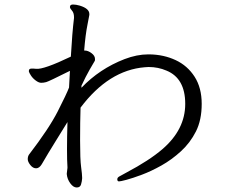

<svg xmlns="http://www.w3.org/2000/svg" viewBox="-20 -775 1040 851"><path d="M290 -744Q290 -738 299 -728Q308 -718 308 -699V-695Q300 -630 294 -524Q173 -466 140 -470Q132 -471 128 -471H120Q108 -471 108 -461V-458Q109 -453 117 -440.5Q125 -428 138.5 -418Q152 -408 162.5 -408Q173 -408 184.5 -411Q196 -414 290 -461Q288 -425 286 -387Q275 -358 236 -281.5Q197 -205 108 -89Q103 -81 103 -69.5Q103 -58 114.5 -43.5Q126 -29 140 -29Q154 -29 165 -47Q194 -97 224 -145Q254 -193 279 -234Q277 -166 277 -114Q277 -62 279 -34V-31L276 -6V-3Q278 19 291.5 37.5Q305 56 320 56Q335 56 339 43Q343 30 344 17V11Q344 -2 339.5 -35Q335 -68 335 -152Q335 -236 337 -298Q462 -464 622 -477L639 -478Q681 -478 718 -462Q801 -428 801 -314.5Q801 -201 700 -114Q642 -64 540 -10Q518 2 509 7Q500 12 500 19V22Q501 29 507.5 29Q514 29 540.5 22Q567 15 608.5 -0.5Q650 -16 695.5 -41.5Q741 -67 782 -104.5Q823 -142 848.5 -192.5Q874 -243 874 -314.5Q874 -386 842.5 -435Q811 -484 758.5 -508.5Q706 -533 643 -534H637Q587 -534 532 -513Q421 -470 341 -386V-395Q360 -436 378 -467.5Q396 -499 398.5 -502.5Q401 -506 401 -509V-514Q401 -528 385.5 -539.5Q370 -551 356 -551H353Q359 -623 367.5 -664.5Q376 -706 376 -709V-713Q376 -737 334 -750Q317 -755 303.5 -755Q290 -755 290 -744Z"/></svg>

Font: LXGW WenKai TC
Style: Regular
Weight: 400
Designer: LXGW / Fontworks Inc.
Foundry: LXGW / Fontworks Inc.
Version: Version 1.330